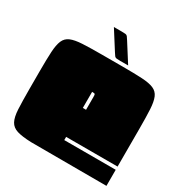

<svg xmlns="http://www.w3.org/2000/svg" viewBox="-175 -897 989 1034"><g transform="rotate(30 320.0 -380.5)"><path d="M10 -355Q10 -428 12.5 -474.5Q15 -521 26 -547Q37 -573 63 -584Q89 -595 135.5 -597.5Q182 -600 255 -600H385Q458 -600 504.5 -597.5Q551 -595 577 -584Q603 -573 614 -547Q625 -521 627.5 -475Q630 -429 630 -355V-120H310V-100H630V0L160 -1Q104 -3 73 -12.5Q42 -22 28.5 -47Q15 -72 12.5 -119.5Q10 -167 10 -245ZM310 -400V-300H330V-380Q330 -395 327.5 -397.5Q325 -400 310 -400ZM237 -761H286Q302 -761 309.5 -760Q317 -759 321.5 -753.5Q326 -748 334 -735L407 -620H358Q342 -620 334.5 -621Q327 -622 322.5 -627.5Q318 -633 310 -646Z"/></g></svg>

Font: Badeen Display
Style: Regular
Weight: 400
Version: Version 1.000; ttfautohint (v1.8.4.7-5d5b)